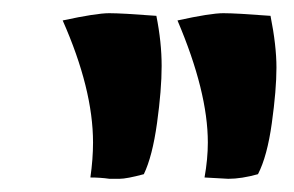

<svg xmlns="http://www.w3.org/2000/svg" viewBox="-20 -757 446 291"><path d="M217 -733Q225 -693 225 -657Q225 -621 218 -570.5Q211 -520 198 -493Q172 -486 161 -486Q150 -486 146 -486Q132 -488 117 -488Q121 -516 121 -541Q121 -622 75 -726Q126 -737 145.5 -737Q165 -737 217 -733ZM390 -733Q399 -688 399 -654.5Q399 -621 392 -570.5Q385 -520 371 -493Q346 -486 326 -486L290 -488Q295 -516 295 -541Q295 -618 249 -726Q299 -737 318.5 -737Q338 -737 390 -733Z"/></svg>

Font: Inika
Style: Bold
Weight: 700
Version: Version 1.001